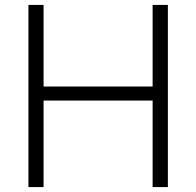

<svg xmlns="http://www.w3.org/2000/svg" viewBox="-20 -760 797 780"><path d="M95.5 0V-740H157V-408.5H600V-740H662V0H600V-351.5H157V0Z"/></svg>

Font: Encode Sans Semi Expanded Light
Style: Regular
Weight: 300
Width: 6
Designer: Multiple Designers
Foundry: Impallari Type
Version: Version 2.000